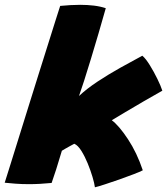

<svg xmlns="http://www.w3.org/2000/svg" viewBox="-60 -748 694 796"><path d="M333.5 28.5Q331.5 12.5 323.5 -14.5Q315.5 -41.5 303.5 -70.8Q291.5 -100 277.2 -122.8Q263 -145.5 248 -152Q242 -149 230.8 -142.8Q219.5 -136.5 209.5 -130.8Q199.5 -125 196.5 -123Q184 -80 172.8 -45.5Q161.5 -11 154 10.5Q129.5 13 106 14.2Q82.5 15.5 60.5 15.5Q30 15.5 4 13.5Q-22 11.5 -40.5 9.5Q-31.5 -19 -16.2 -67.8Q-1 -116.5 18.2 -178.2Q37.5 -240 58.5 -307.5Q79.5 -375 100.2 -440.8Q121 -506.5 139 -564Q157 -621.5 170.2 -663.2Q183.5 -705 189.5 -723.5Q211 -725.5 231.8 -726.8Q252.5 -728 272.5 -728Q302 -728 329 -724.8Q356 -721.5 378.5 -714Q364.5 -664 348.5 -609.5Q332.5 -555 317 -504Q301.5 -453 288.5 -412.5Q275.5 -372 267.5 -350Q299.5 -380 344.5 -409.8Q389.5 -439.5 438.2 -466.8Q487 -494 530 -517Q544 -505.5 561 -478Q578 -450.5 592.5 -420.8Q607 -391 613 -372Q579 -353 537.2 -328.8Q495.5 -304.5 459 -282.8Q422.5 -261 403.5 -249.5Q433.5 -227 470.5 -171Q507.5 -115 532 -42Q521 -36 494.2 -25.8Q467.5 -15.5 435.5 -4.2Q403.5 7 375.2 16.2Q347 25.5 333.5 28.5Z"/></svg>

Font: Grandstander Black
Style: Italic
Weight: 900
Italic angle: -15°
Designer: Tyler Finck
Foundry: Etcetera Type Co
Version: Version 1.200; ttfautohint (v1.8.3)